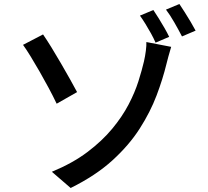

<svg xmlns="http://www.w3.org/2000/svg" viewBox="-20 -880 1040 959"><path d="M239 -22Q343 -65 416.5 -120.5Q490 -176 540.5 -237Q591 -298 622.5 -358.5Q654 -419 671.5 -474.5Q689 -530 699 -573Q705 -599 708.5 -626.5Q712 -654 711 -670L835 -646Q828 -624 821 -597.5Q814 -571 811 -559Q793 -485 762 -403Q731 -321 678 -238Q625 -155 541.5 -79Q458 -3 333 59ZM195 -708Q213 -682 236.5 -644Q260 -606 284.5 -563.5Q309 -521 330.5 -483Q352 -445 365 -420L263 -362Q246 -398 223.5 -440Q201 -482 177.5 -523Q154 -564 132.5 -599Q111 -634 95 -656ZM746 -830Q758 -812 773 -788Q788 -764 802 -739.5Q816 -715 825 -696L757 -667Q748 -688 734.5 -712.5Q721 -737 706.5 -760.5Q692 -784 679 -802ZM876 -860Q888 -842 903 -818.5Q918 -795 932.5 -770.5Q947 -746 957 -727L889 -698Q873 -729 851 -767.5Q829 -806 809 -832Z"/></svg>

Font: Noto Sans KR Medium
Style: Regular
Weight: 500
Designer: Ryoko NISHIZUKA  (kana, bopomofo & ideographs); Paul D. Hunt (Latin, Greek & Cyrillic); Sandoll Communications , Soo-you
Foundry: Adobe
Version: Version 2.004-H2;hotconv 1.0.118;makeotfexe 2.5.65603